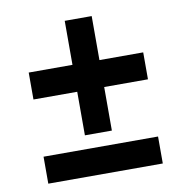

<svg xmlns="http://www.w3.org/2000/svg" viewBox="-75 -720 757 791"><g transform="rotate(-10 303.5 -324.5)"><path d="M247.1 -169.9V-352.1H64V-464.8H247.1V-648.9H359.9V-464.8H543V-352.1H359.9V-169.9ZM64 0V-112.8H543V0Z"/></g></svg>

Font: Uncut Sans
Style: Bold
Weight: 700
Designer: Kasper Nordkvist
Foundry: UNCUT.wtf
Version: Version 1.304;Glyphs 3.2 (3246)